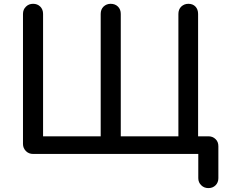

<svg xmlns="http://www.w3.org/2000/svg" viewBox="-20 -801 1191 999"><path d="M152.3 0Q129.9 0 115.2 -14.6Q99.6 -30.3 99.6 -51.8Q99.6 -277.3 99.6 -728.5Q99.6 -752 115.2 -766.6Q129.9 -781.2 152.3 -781.2Q174.8 -781.2 189.5 -766.6Q204.1 -752 204.1 -728.5Q204.1 -516.6 204.1 -91.8Q279.3 -91.8 503.9 -91.8Q503.9 -251 503.9 -728.5Q503.9 -752 518.6 -766.6Q534.2 -781.2 555.7 -781.2Q579.1 -781.2 593.8 -766.6Q608.4 -752 608.4 -728.5Q608.4 -516.6 608.4 -91.8Q682.6 -91.8 908.2 -91.8Q908.2 -251 908.2 -728.5Q908.2 -752 922.9 -766.6Q938.5 -781.2 960 -781.2Q983.4 -781.2 997.1 -766.6Q1010.7 -752 1010.7 -728.5Q1010.7 -502.9 1010.7 -51.8Q1010.7 -30.3 997.1 -14.6Q983.4 0 960 0Q690.4 0 152.3 0ZM1064.5 177.7Q1042 177.7 1027.3 163.1Q1011.7 148.4 1011.7 126Q1011.7 84 1011.7 0Q986.3 0 908.2 0Q908.2 -23.4 908.2 -91.8Q947.3 -91.8 1064.5 -91.8Q1086.9 -91.8 1101.6 -77.1Q1116.2 -63.5 1116.2 -40Q1116.2 15.6 1116.2 126Q1116.2 148.4 1101.6 163.1Q1086.9 177.7 1064.5 177.7Z"/></svg>

Font: Abed
Style: Bold
Weight: 700
Designer: Johan Aakerlund
Version: Version 3.105